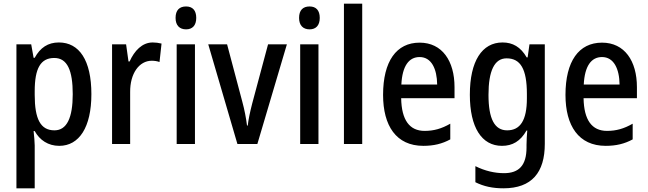

<svg xmlns="http://www.w3.org/2000/svg" viewBox="-20 -780 3510 1040"><path d="M299 -550C240 -550 198 -522 168 -467H162L149 -540H69V240H168V8C168 -12 165 -40 162 -70H168C195 -21 241 10 301 10C409 10 475 -91 475 -270C475 -454 409 -550 299 -550ZM274 -466C345 -466 374 -398 374 -270C374 -142 342 -74 275 -74C199 -74 168 -136 168 -266V-286C168 -410 200 -466 274 -466Z M807 -550C750 -550 708 -505 682 -447H676L663 -540H587V0H685V-281C684 -382 734 -451 802 -451C815 -451 832 -449 844 -444L855 -544C839 -548 822 -550 807 -550Z M988 -745C952 -745 931 -725 931 -683C931 -642 953 -621 988 -621C1022 -621 1043 -642 1043 -683C1043 -724 1023 -745 988 -745ZM1036 -540H937V0H1036Z M1266 0H1374L1534 -540H1432L1346 -219C1334 -173 1325 -129 1322 -100H1318C1313 -141 1304 -187 1292 -231L1210 -540H1108Z M1657 -745C1621 -745 1600 -725 1600 -683C1600 -642 1622 -621 1657 -621C1691 -621 1712 -642 1712 -683C1712 -724 1692 -745 1657 -745ZM1705 -540H1606V0H1705Z M1942 0V-760H1843V0Z M2253 -549C2127 -549 2055 -448 2055 -266C2055 -99 2126 10 2273 10C2329 10 2375 -1 2419 -25V-110C2372 -83 2330 -71 2280 -71C2198 -71 2155 -130 2153 -248H2442V-308C2442 -450 2375 -549 2253 -549ZM2253 -471C2317 -471 2347 -407 2348 -322H2154C2159 -423 2195 -471 2253 -471Z M2702 -550C2591 -550 2525 -449 2525 -267C2525 -90 2589 10 2699 10C2756 10 2799 -15 2832 -73H2836C2834 -49 2832 -18 2832 4V19C2832 117 2790 158 2710 158C2660 158 2607 146 2555 120V207C2601 230 2649 240 2707 240C2861 240 2931 154 2931 -1V-540H2848L2838 -469H2833C2800 -526 2757 -550 2702 -550ZM2724 -464C2799 -464 2834 -407 2834 -271V-247C2834 -128 2798 -74 2727 -74C2659 -74 2626 -136 2626 -266C2626 -396 2658 -464 2724 -464Z M3241 -549C3115 -549 3043 -448 3043 -266C3043 -99 3114 10 3261 10C3317 10 3363 -1 3407 -25V-110C3360 -83 3318 -71 3268 -71C3186 -71 3143 -130 3141 -248H3430V-308C3430 -450 3363 -549 3241 -549ZM3241 -471C3305 -471 3335 -407 3336 -322H3142C3147 -423 3183 -471 3241 -471Z"/></svg>

Font: Noto Sans Gujarati Condensed Medium
Style: Regular
Weight: 500
Width: 3
Designer: Jelle Bosma - Monotype Design Team, Universal Thirst
Foundry: Monotype Imaging Inc.
Version: Version 2.106